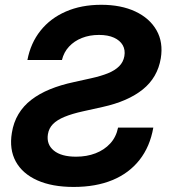

<svg xmlns="http://www.w3.org/2000/svg" viewBox="-20 -758 694 790"><path d="M283.2 11.2Q194.3 11.2 133.3 -16.1Q72.3 -43.5 44.9 -93.5Q17.6 -143.6 28.8 -211.4Q35.6 -254.4 55.9 -288.3Q76.2 -322.3 108.9 -347.4Q141.6 -372.6 185.5 -390.6Q229.5 -408.7 284.7 -420.4L355 -436Q395 -444.8 424.1 -456.5Q453.1 -468.3 470.2 -485.4Q487.3 -502.4 491.7 -526.9Q496.1 -552.7 484.9 -572.3Q473.6 -591.8 449 -603Q424.3 -614.3 387.2 -614.3Q348.6 -614.3 317.1 -601.8Q285.6 -589.4 264.2 -566.4Q242.7 -543.5 234.9 -511.2H92.8Q106 -580.6 146.5 -631.6Q187 -682.6 250.7 -710.4Q314.5 -738.3 396.5 -738.3Q478 -738.3 536.9 -710.7Q595.7 -683.1 624 -633.5Q652.3 -584 641.6 -518.1Q628.4 -439 567.4 -389.9Q506.3 -340.8 402.3 -317.9L320.8 -299.8Q276.4 -290 245.6 -277.3Q214.8 -264.6 198 -247.6Q181.2 -230.5 177.2 -206.1Q170.4 -164.1 201.2 -138.7Q231.9 -113.3 293 -113.3Q336.9 -113.3 373 -127.2Q409.2 -141.1 433.6 -167.7Q458 -194.3 465.8 -232.9H610.8Q597.2 -154.8 554.2 -100.1Q511.2 -45.4 442.9 -17.1Q374.5 11.2 283.2 11.2Z"/></svg>

Font: Inter 24pt
Style: Bold Italic
Weight: 700
Italic angle: -9.3988°
Version: Version 4.001;git-66647c0bb